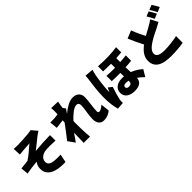

<svg xmlns="http://www.w3.org/2000/svg" viewBox="229 -2164 3542 3542"><g transform="rotate(-45 2000.0 -393.5)"><path d="M236 -776 243 -622C280 -626 316 -630 340 -632C380 -636 474 -641 513 -644C452 -589 337 -490 259 -441C206 -435 135 -426 82 -421L96 -274C186 -290 285 -305 368 -311C339 -275 320 -219 320 -171C320 3 478 81 741 70L773 -90C735 -87 670 -87 616 -92C527 -101 476 -130 476 -197C476 -272 542 -327 630 -339C692 -347 795 -346 890 -340L889 -483C780 -483 622 -474 498 -462C560 -510 632 -571 702 -625C726 -645 770 -674 795 -690L700 -802C685 -797 660 -792 622 -788C559 -781 382 -772 340 -772C304 -772 272 -773 236 -776Z M1261 -722 1258 -655C1220 -650 1184 -646 1157 -644C1115 -642 1090 -642 1058 -643L1073 -489L1248 -511L1244 -457C1184 -371 1090 -251 1034 -181L1128 -48C1156 -85 1196 -145 1234 -201L1230 -25C1230 -9 1229 32 1227 58H1393C1390 33 1386 -10 1385 -28C1378 -124 1378 -222 1378 -298L1379 -361C1456 -446 1557 -534 1626 -534C1664 -534 1687 -510 1687 -466C1687 -378 1652 -241 1652 -134C1652 -29 1705 31 1785 31C1874 31 1933 -2 1976 -39L1957 -210C1915 -169 1871 -145 1840 -145C1821 -145 1809 -158 1809 -180C1809 -285 1840 -418 1840 -523C1840 -609 1789 -679 1673 -679C1579 -679 1470 -606 1392 -541V-543C1410 -569 1433 -605 1446 -622L1408 -673C1416 -733 1424 -784 1431 -815L1256 -820C1262 -786 1261 -754 1261 -722Z M2296 -781 2128 -795C2127 -758 2121 -711 2117 -682C2106 -608 2080 -416 2080 -263C2080 -127 2100 -10 2121 58L2260 48C2259 32 2259 14 2259 3C2259 -7 2262 -30 2265 -44C2277 -102 2307 -203 2337 -293L2264 -352C2251 -322 2237 -299 2225 -270C2224 -274 2224 -294 2224 -297C2224 -390 2257 -627 2269 -679C2273 -697 2287 -759 2296 -781ZM2625 -167V-153C2625 -108 2602 -84 2553 -84C2516 -84 2492 -100 2492 -129C2492 -157 2515 -175 2563 -175C2583 -175 2604 -172 2625 -167ZM2413 -755V-621C2486 -618 2554 -617 2617 -617V-513C2547 -512 2474 -514 2398 -520L2399 -381C2474 -378 2548 -376 2618 -377L2621 -285C2604 -286 2586 -287 2568 -287C2431 -287 2355 -215 2355 -118C2355 -2 2455 50 2574 50C2710 50 2766 -9 2771 -96C2812 -67 2852 -33 2888 4L2967 -127C2934 -156 2866 -214 2765 -252C2763 -291 2760 -334 2759 -382C2818 -385 2871 -389 2918 -395V-534C2868 -528 2814 -523 2758 -519V-622C2809 -625 2855 -629 2898 -634V-768C2771 -749 2608 -740 2413 -755Z M3790 -810 3696 -772C3723 -733 3752 -674 3773 -633L3868 -673C3850 -708 3815 -773 3790 -810ZM3913 -858 3819 -820C3846 -782 3878 -723 3898 -682L3992 -722C3975 -756 3939 -820 3913 -858ZM3313 -792 3161 -730C3205 -626 3252 -523 3298 -438C3206 -368 3135 -286 3135 -172C3135 13 3294 69 3500 69C3633 69 3733 59 3824 43L3826 -131C3731 -110 3595 -93 3496 -93C3368 -93 3304 -124 3304 -190C3304 -256 3360 -309 3437 -360C3525 -416 3609 -455 3669 -484C3709 -504 3745 -523 3781 -544L3705 -687C3676 -663 3643 -643 3601 -619C3559 -595 3498 -563 3434 -526C3394 -600 3350 -691 3313 -792Z"/></g></svg>

Font: Noto Sans CJK TC Black
Style: Regular
Weight: 900
Designer: Ryoko NISHIZUKA 西塚涼子 (kana, bopomofo & ideographs); Paul D. Hunt (Latin, Greek & Cyrillic); Sandoll Communications 산돌커뮤니
Foundry: Adobe
Version: Version 2.004;hotconv 1.0.118;makeotfexe 2.5.65603